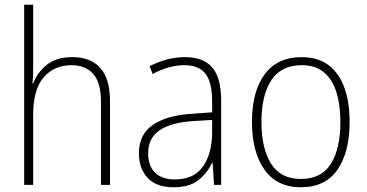

<svg xmlns="http://www.w3.org/2000/svg" viewBox="-20 -780 1549 810"><path d="M120 -504Q120 -481 119.5 -464.5Q119 -448 117 -428H120Q136 -472 176 -505.5Q216 -539 285 -539Q362 -539 403 -493.5Q444 -448 444 -354V0H406V-349Q406 -432 373 -468.5Q340 -505 282 -505Q209 -505 164.5 -454Q120 -403 120 -296V0H82V-760H120Z M760 -539Q838 -539 875.5 -495.5Q913 -452 913 -355V0H883L877 -94H875Q856 -52 818.5 -21Q781 10 712 10Q639 10 602.5 -30Q566 -70 566 -133Q566 -212 624 -252.5Q682 -293 789 -300L875 -306V-349Q875 -434 846.5 -469.5Q818 -505 758 -505Q726 -505 693 -496Q660 -487 624 -468L611 -501Q645 -518 682.5 -528.5Q720 -539 760 -539ZM792 -269Q702 -263 653.5 -230.5Q605 -198 605 -133Q605 -80 634.5 -51.5Q664 -23 717 -23Q797 -23 835.5 -76.5Q874 -130 875 -219V-274Z M1455 -265Q1455 -139 1404 -64.5Q1353 10 1249 10Q1148 10 1095.5 -64.5Q1043 -139 1043 -266Q1043 -395 1097 -467Q1151 -539 1252 -539Q1322 -539 1367 -504.5Q1412 -470 1433.5 -408.5Q1455 -347 1455 -265ZM1083 -266Q1083 -154 1123.5 -89.5Q1164 -25 1249 -25Q1336 -25 1376 -89Q1416 -153 1416 -265Q1416 -336 1399.5 -390Q1383 -444 1347 -474.5Q1311 -505 1252 -505Q1167 -505 1125 -442Q1083 -379 1083 -266Z"/></svg>

Font: Noto Sans Arabic SemCond ExtLt
Style: Regular
Weight: 200
Width: 4
Designer: Monotype Design Team, Nadine Chahine, Nizar Qandah and Khaled Hosny
Foundry: Monotype Imaging Inc.
Version: Version 2.012; ttfautohint (v1.8.4.7-5d5b)